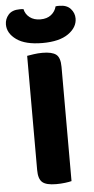

<svg xmlns="http://www.w3.org/2000/svg" viewBox="-75 -864 445 906"><g transform="rotate(-5 148.0 -411.5)"><path d="M154 7Q107 7 88.5 -9Q70 -25 70 -67V-608Q81 -610 101.5 -613Q122 -616 143 -616Q188 -616 207.5 -601Q227 -586 227 -542V-1Q216 2 196 4.5Q176 7 154 7ZM148 -774Q179 -774 198.5 -789.5Q218 -805 224 -829Q229 -830 233 -830Q237 -830 242 -830Q277 -830 295 -810Q313 -790 313 -764Q313 -722 270.5 -692Q228 -662 148 -662Q67 -662 25 -692Q-17 -722 -17 -764Q-17 -790 0.5 -810Q18 -830 54 -830Q59 -830 63 -830Q67 -830 72 -829Q77 -805 97 -789.5Q117 -774 148 -774Z"/></g></svg>

Font: Baloo Paaji 2
Style: Bold
Weight: 700
Designer: Shuchita Grover, Noopur Datye and Ek Type
Foundry: Ek Type
Version: Version 1.640;hotconv 1.0.111;makeotfexe 2.5.65597; ttfautoh